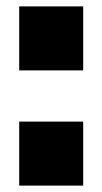

<svg xmlns="http://www.w3.org/2000/svg" viewBox="-20 -580 320 600"><path d="M40 0V-200H240V0ZM40 -360V-560H240V-360Z"/></svg>

Font: Tektur Condensed Black
Style: Regular
Weight: 900
Width: 3
Designer: Adam Jagosz
Foundry: Adam Jagosz
Version: Version 1.005;gftools[0.9.30]